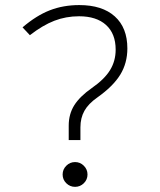

<svg xmlns="http://www.w3.org/2000/svg" viewBox="-20 -723 626 753"><path d="M249.5 -173.8V-230.5Q249.5 -275.4 271.2 -310.1Q293 -344.7 340.3 -377.9Q389.6 -412.1 411.6 -448Q433.6 -483.9 433.6 -528.3Q433.6 -590.8 396 -625Q358.4 -659.2 290 -659.2Q238.8 -659.2 193.1 -641.6Q147.5 -624 97.2 -585L68.4 -615.7Q122.6 -662.1 175.3 -682.6Q228 -703.1 291 -703.1Q380.9 -703.1 430.2 -658.7Q479.5 -614.3 479.5 -533.2Q479.5 -475.6 451.7 -430.2Q423.8 -384.8 361.8 -340.8Q326.7 -316.4 311 -288.3Q295.4 -260.3 295.4 -223.6V-173.8ZM274.4 9.8Q254.4 9.8 240 -4.4Q225.6 -18.6 225.6 -38.6Q225.6 -58.6 240 -73Q254.4 -87.4 274.4 -87.4Q294.4 -87.4 308.8 -73Q323.2 -58.6 323.2 -38.6Q323.2 -18.6 308.8 -4.4Q294.4 9.8 274.4 9.8Z"/></svg>

Font: Cascadia Code NF ExtraLight
Style: Regular
Weight: 200
Monospace: yes
Designer: Aaron Bell
Foundry: Saja Typeworks
Version: Version 2404.023; ttfautohint (v1.8.4)